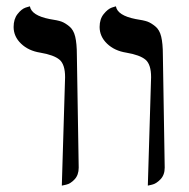

<svg xmlns="http://www.w3.org/2000/svg" viewBox="-20 -579 597 605"><path d="M445.8 5.9 456.1 -335.9Q456.1 -376 438.5 -390.9Q420.9 -405.8 377.9 -413.1Q340.8 -418.9 317.4 -441.4Q293.9 -463.9 293.9 -494.1Q293.9 -519 306.9 -534.9Q319.8 -550.8 332.5 -555.2L345.2 -559.1Q350.1 -530.3 407.2 -519Q433.1 -515.1 444.6 -511Q456.1 -506.8 469.5 -495.8Q482.9 -484.9 488 -463.4Q493.2 -441.9 493.2 -405.8L499 -50.8Q499 -27.8 485.6 -13.9Q472.2 0 459 2.9ZM174.8 5.9 185.1 -335.9Q185.1 -376 167.5 -390.9Q149.9 -405.8 106.9 -413.1Q69.8 -418.9 46.4 -441.4Q22.9 -463.9 22.9 -494.1Q22.9 -519 35.4 -534.9Q47.9 -550.8 61 -555.2L74.2 -559.1Q79.1 -530.3 136.2 -519Q162.1 -515.1 173.6 -511Q185.1 -506.8 198.5 -495.8Q211.9 -484.9 217 -463.4Q222.2 -441.9 222.2 -405.8L228 -50.8Q228 -27.8 215.1 -13.9Q202.1 0 188.5 2.9Z"/></svg>

Font: Linux Biolinum
Style: Bold
Weight: 700
Designer: Philipp H. Poll
Foundry: Philipp H. Poll
Version: Version 1.3.2 ; ttfautohint (v0.9)